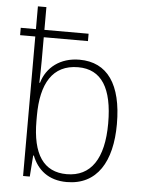

<svg xmlns="http://www.w3.org/2000/svg" viewBox="-54 -803 639 857"><g transform="rotate(5 265.5 -375.0)"><path d="M277 10C413 10 478 -99 478 -267C478 -445 412 -539 287 -539C201 -539 140 -491 120 -421H117C118 -448 119 -489 119 -519V-625H317V-658H119V-760H81V-658H13V-625H81V0H111L118 -95H121C145 -33 195 10 277 10ZM274 -25C171 -25 119 -100 119 -251V-273C119 -417 169 -505 284 -505C389 -505 439 -424 439 -267C439 -108 382 -25 274 -25Z"/></g></svg>

Font: Noto Sans SemiCondensed ExtraLight
Style: Regular
Weight: 200
Width: 4
Designer: Monotype Design Team
Foundry: Monotype Imaging Inc.
Version: Version 2.013